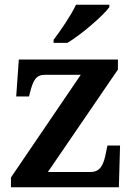

<svg xmlns="http://www.w3.org/2000/svg" viewBox="-20 -786 563 806"><path d="M205 -619V-606H263C323 -642 414 -721 439 -756V-766H299C278 -721 234 -657 205 -619ZM26 0H479L484 -175H431L425 -146C415 -93 401 -64 359 -64H181L475 -494V-536H59L48 -381H102L106 -398C120 -452 132 -472 170 -472H319L26 -41Z"/></svg>

Font: Noto Serif Oriya SemiBold
Style: Regular
Weight: 600
Designer: David Williams
Foundry: Google LLC, David Williams
Version: Version 1.051